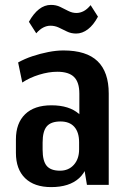

<svg xmlns="http://www.w3.org/2000/svg" viewBox="-20 -755 523 784"><path d="M304 -187V-373Q304 -419 282.5 -440.5Q261 -462 214 -462Q179 -462 140 -450Q101 -438 71 -418L54 -500Q81 -515 112.5 -525.5Q144 -536 177 -542.5Q210 -549 239 -549Q333 -549 378.5 -505Q424 -461 424 -373V0H335ZM189 9Q120 9 82.5 -27.5Q45 -64 45 -131V-186Q45 -252 82.5 -288.5Q120 -325 190 -325Q263 -325 303 -289.5Q343 -254 343 -187V-132Q343 -64 303 -27.5Q263 9 189 9ZM225 -58Q260 -58 281.5 -82Q303 -106 303 -145V-174Q303 -215 283.5 -237Q264 -259 227 -259Q188 -259 171 -239Q154 -219 154 -173V-144Q154 -98 170.5 -78Q187 -58 225 -58ZM98 -666Q117 -700 139.5 -717.5Q162 -735 188 -735Q209 -735 225.5 -727Q242 -719 258.5 -710.5Q275 -702 292 -702Q307 -702 321.5 -709.5Q336 -717 350 -734L380 -687Q362 -653 339 -635.5Q316 -618 291 -618Q270 -618 253 -626.5Q236 -635 220 -642.5Q204 -650 186 -650Q171 -650 156.5 -642.5Q142 -635 128 -619Z"/></svg>

Font: Pathway Extreme Condensed SemiBold
Style: Regular
Weight: 600
Width: 3
Version: Version 1.001;gftools[0.9.26]